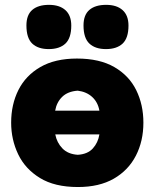

<svg xmlns="http://www.w3.org/2000/svg" viewBox="-20 -757 638 792"><path d="M301.5 14.5Q205.5 14.5 144.8 -22.8Q84 -60 55 -120.5Q26 -181 26 -251Q26 -326 56 -385.8Q86 -445.5 146.5 -480.5Q207 -515.5 297.5 -515.5Q391 -515.5 451.8 -480.2Q512.5 -445 542 -385Q571.5 -325 571.5 -251Q571.5 -175 540.5 -114.8Q509.5 -54.5 449.5 -20Q389.5 14.5 301.5 14.5ZM300.5 -383Q259.5 -380 236.5 -357.5Q213.5 -335 207.5 -300.5H390Q384 -335 360.5 -356.8Q337 -378.5 300.5 -383ZM301 -118.5Q341.5 -121 363 -144.8Q384.5 -168.5 390 -202.5H208Q214.5 -168.5 237.5 -144.8Q260.5 -121 301 -118.5ZM417 -554.5Q373 -554.5 348.8 -577.2Q324.5 -600 324.5 -652Q324.5 -695.5 348.8 -716.2Q373 -737 418 -737Q461.5 -737 485.8 -715.2Q510 -693.5 510 -651.5Q510 -600 485.8 -577.2Q461.5 -554.5 417 -554.5ZM181 -554.5Q137 -554.5 113 -577.2Q89 -600 89 -652Q89 -695.5 113.2 -716.2Q137.5 -737 182 -737Q225.5 -737 249.8 -715.2Q274 -693.5 274 -651.5Q274 -600 249.8 -577.2Q225.5 -554.5 181 -554.5Z"/></svg>

Font: Commissioner Flair ExtraBold
Style: Regular
Weight: 800
Designer: Kostas Bartsokas
Foundry: Kostas Bartsokas
Version: Version 1.000; ttfautohint (v1.8.3)